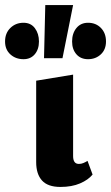

<svg xmlns="http://www.w3.org/2000/svg" viewBox="-73 -731 439 759"><path d="M166 8Q116 8 93 -17.5Q70 -43 70 -90V-412L216 -436V-114Q216 -99 221.5 -91Q227 -83 239 -83Q248 -83 256.5 -86.5Q265 -90 273 -95L293 -41Q276 -20 243.5 -6Q211 8 166 8ZM101 -501 106 -711H216L174 -501ZM20 -497Q-11 -497 -32 -516Q-53 -535 -53 -567Q-53 -600 -32 -620.5Q-11 -641 20 -641Q49 -641 65 -619.5Q81 -598 81 -567Q81 -536 64.5 -516.5Q48 -497 20 -497ZM275 -497Q246 -497 229 -516.5Q212 -536 212 -567Q212 -599 229 -620Q246 -641 275 -641Q306 -641 326 -620.5Q346 -600 346 -567Q346 -535 325.5 -516Q305 -497 275 -497Z"/></svg>

Font: Ysabeau ExtraBold
Style: Regular
Weight: 800
Designer: Christian Thalmann (Catharsis Fonts)
Version: Version 2.002